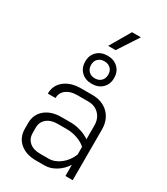

<svg xmlns="http://www.w3.org/2000/svg" viewBox="-232 -1056 1011 1163"><g transform="rotate(30 274.0 -474.0)"><path d="M65 -126V-164Q65 -225 108 -261Q151 -297 222 -297H287Q321 -297 357.5 -286Q394 -275 420 -256V-353Q420 -400 391 -430Q362 -460 316 -460H238Q191 -460 162 -438Q133 -416 133 -379H79Q79 -437 123 -472Q167 -507 238 -507H316Q387 -507 429.5 -465Q472 -423 472 -353V0H421V-78Q395 -38 357 -15Q319 8 280 8H219Q149 8 107 -28.5Q65 -65 65 -126ZM281 -40Q323 -40 361.5 -70Q400 -100 420 -149V-203Q398 -224 361.5 -237Q325 -250 287 -250H222Q175 -250 147 -226.5Q119 -203 119 -164V-126Q119 -87 146 -63.5Q173 -40 219 -40ZM178 -661Q178 -705 206 -732Q234 -759 279 -759Q324 -759 352 -732Q380 -705 380 -661Q380 -617 352 -590Q324 -563 279 -563Q234 -563 206 -590Q178 -617 178 -661ZM339 -661Q339 -688 322.5 -704Q306 -720 279 -720Q252 -720 235.5 -704Q219 -688 219 -661Q219 -634 235.5 -617.5Q252 -601 279 -601Q306 -601 322.5 -617.5Q339 -634 339 -661ZM335 -956H397L303 -812H251Z"/></g></svg>

Font: Bai Jamjuree Light
Style: Regular
Weight: 300
Designer: Katatrad Aksorn Co.,Ltd.
Foundry: Cadson Demak Co.,Ltd.
Version: Version 1.000; ttfautohint (v1.6)